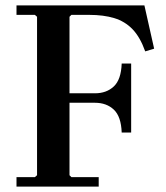

<svg xmlns="http://www.w3.org/2000/svg" viewBox="-20 -690 613 710"><path d="M41 0V-35H109L117 -42V-628L109 -635H41V-670H514L550 -510L517 -500Q498 -553 470 -582Q442 -611 402.5 -623Q363 -635 310 -635H244L237 -628V-300L192 -345H331Q374 -345 401 -370.5Q428 -396 430 -455H465V-200H430Q428 -259 401 -284.5Q374 -310 331 -310H192L237 -355V-42L244 -35H345V0Z"/></svg>

Font: Brygada 1918 SemiBold
Style: Regular
Weight: 600
Designer: Mateusz Machalski | Borys Kosmynka | Przemek Hoffer
Foundry: NIEPODLEGLA 2018
Version: Version 3.006